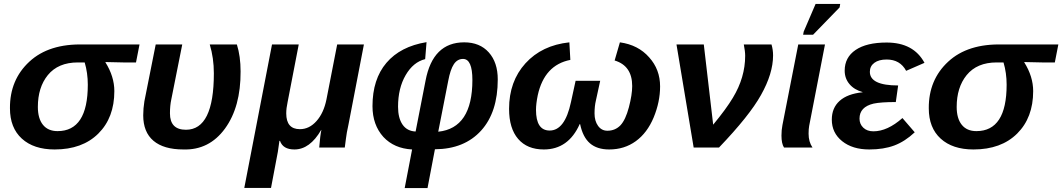

<svg xmlns="http://www.w3.org/2000/svg" viewBox="-20 -756 5444 984"><path d="M260 10Q153 10 92 -45.5Q31 -101 31 -201Q30 -347 130.5 -440Q231 -533 409 -528H695L677 -436H612L521 -438L520 -437Q566 -364 566 -289Q566 -153 484 -71.5Q402 10 260 10ZM275 -84Q430 -84 430 -322Q430 -382 414 -436H379Q278 -436 225 -371Q174 -308 174 -208Q174 -149 200 -116.5Q226 -84 275 -84Z M778 -528H914L858 -247Q851 -215 851 -175Q851 -91 933 -91Q1076 -91 1076 -380Q1076 -459 1055 -528H1194Q1213 -468 1213 -390Q1214 -208 1133 -97Q1052 14 920 10Q819 10 766.5 -34.5Q714 -79 714 -165Q714 -200 720 -237Z M1747 0H1616Q1621 -63 1627 -90H1626Q1568 10 1489 10Q1430 10 1415 -34H1412L1404 22L1369 207H1232L1374 -528H1511L1454 -233Q1447 -201 1447 -175Q1447 -94 1517 -94Q1565 -94 1602 -135.5Q1639 -177 1653 -246L1708 -528H1845L1766 -118Q1756 -73 1753 -46Z M2359 -539Q2439 -539 2485 -487.5Q2531 -436 2531 -349Q2531 -181 2446 -87Q2360 8 2209 9L2171 208H2054L2092 10Q2000 5 1945 -54Q1889 -116 1889 -212Q1889 -350 1960.5 -434Q2032 -518 2166 -540L2159 -453Q2098 -438 2059 -371Q2020 -304 2020 -209Q2020 -151 2043 -117.5Q2066 -84 2110 -82L2161 -343Q2198 -539 2359 -539ZM2353 -454Q2324 -454 2306 -427Q2288 -400 2277 -341L2226 -81Q2401 -99 2401 -346Q2401 -454 2353 -454Z M3027 -175Q3027 -136 3045 -111Q3063 -86 3093 -86Q3133 -86 3160 -114Q3186 -142 3203 -206Q3220 -271 3220 -315Q3220 -419 3130 -446L3157 -539Q3251 -526 3307 -462Q3363 -400 3363 -313Q3363 -234 3330 -154Q3297 -75 3238.5 -32.5Q3180 10 3102 10Q3040 10 3003.5 -21.5Q2967 -53 2953 -120H2951Q2893 10 2767 10Q2682 10 2635.5 -44Q2589 -98 2589 -198Q2589 -339 2673 -431.5Q2757 -524 2898 -539L2903 -449Q2770 -423 2736 -268Q2727 -224 2727 -193Q2727 -87 2797 -87Q2875 -87 2906 -232L2930 -342H3056L3034 -241Q3027 -212 3027 -175Z M3587 -528 3635 -117Q3702 -198 3736 -255Q3799 -359 3799 -470Q3799 -493 3792 -528H3934Q3942 -501 3942 -472Q3942 -379 3880 -269Q3821 -163 3665 0H3535L3447 -528Z M4124 -71Q4124 -29 4144 0H3998Q3985 -20 3985 -61Q3985 -90 3990 -115L4071 -528H4208L4127 -111Q4124 -95 4124 -71ZM4147 -578H4096L4099 -594L4160 -736H4286L4283 -718Z M4456 -83Q4528 -83 4605 -151L4668 -78Q4618 -31 4563.5 -10.5Q4509 10 4435 10Q4349 10 4296 -32.5Q4243 -75 4243 -143Q4243 -203 4283 -239Q4323 -275 4400 -283L4401 -284Q4358 -296 4333.5 -325Q4309 -354 4309 -394Q4309 -462 4365 -500Q4421 -538 4524 -538Q4662 -538 4718 -434L4624 -393Q4593 -451 4524 -451Q4484 -451 4461 -434Q4438 -417 4438 -388Q4438 -318 4583 -318L4571 -233Q4494 -233 4457 -225Q4385 -208 4385 -148Q4385 -120 4404.5 -101.5Q4424 -83 4456 -83Z M4969 10Q4862 10 4801 -45.5Q4740 -101 4740 -201Q4739 -347 4839.5 -440Q4940 -533 5118 -528H5404L5386 -436H5321L5230 -438L5229 -437Q5275 -364 5275 -289Q5275 -153 5193 -71.5Q5111 10 4969 10ZM4984 -84Q5139 -84 5139 -322Q5139 -382 5123 -436H5088Q4987 -436 4934 -371Q4883 -308 4883 -208Q4883 -149 4909 -116.5Q4935 -84 4984 -84Z"/></svg>

Font: Libra Sans
Style: Bold Italic
Weight: 700
Italic angle: -12°
Foundry: Context Ltd
Version: Version 1.002